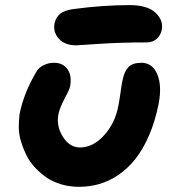

<svg xmlns="http://www.w3.org/2000/svg" viewBox="-20 -700 659 746"><path d="M276.9 -523.9Q231 -523.9 208.3 -549.8Q185.5 -575.7 191.9 -608.9Q196.3 -630.9 212.6 -645.5Q229 -660.2 267.1 -665Q380.4 -680.2 485.8 -680.2Q515.6 -680.2 539.1 -673.8Q562.5 -667.5 576.2 -657.2Q589.8 -647 598.1 -634.3Q606.4 -621.6 608.6 -609.4Q610.8 -597.2 608.9 -585.9Q604.5 -562.5 588.6 -548.8Q572.8 -535.2 549.8 -535.2Q448.2 -535.2 364.3 -529.5Q280.3 -523.9 276.9 -523.9ZM287.1 25.9Q251 25.9 218.5 16.4Q186 6.8 161.6 -9.8Q137.2 -26.4 116.5 -48.6Q95.7 -70.8 83 -96.4Q70.3 -122.1 61.8 -149.9Q53.2 -177.7 53 -205.1Q52.7 -232.4 56.2 -257.8Q73.2 -340.3 121.1 -420.9Q129.4 -436.5 148.7 -446.3Q168 -456.1 189.9 -456.1Q225.1 -456.1 242.7 -430.4Q260.3 -404.8 252 -362.8Q249.5 -351.6 231 -316.9Q212.4 -282.2 207 -255.9Q198.2 -210 224.4 -168.5Q250.5 -127 291 -127Q341.3 -127 384.3 -174.1Q427.2 -221.2 439.9 -289.1Q444.3 -311.5 448.5 -342Q452.6 -372.6 456.1 -388.2Q462.9 -422.9 479.2 -439.5Q495.6 -456.1 528.8 -456.1Q572.3 -456.1 591.1 -411.4Q609.9 -366.7 596.2 -295.9Q582.5 -227.5 558.8 -173.1Q535.2 -118.7 505.6 -81.8Q476.1 -44.9 440.2 -20.5Q404.3 3.9 366.2 14.9Q328.1 25.9 287.1 25.9Z"/></svg>

Font: Shantell Sans Irregular Bouncy
Style: Bold Italic
Weight: 700
Italic angle: -11.31°
Designer: Stephen Nixon, Anya Danilova, Shantell Martin
Foundry: Arrow Type
Version: Version 1.006;[9816181b4]